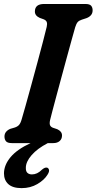

<svg xmlns="http://www.w3.org/2000/svg" viewBox="-20 -720 486 966"><path d="M232 -116Q228 -98 232 -89.5Q236 -81 247 -77L268 -70Q292 -59 292 -38.5Q292 -21 280.2 -10.5Q268.5 0 248 0H220.5Q167.5 27.5 138.8 60.8Q110 94 110 124Q109.5 142 118 149.8Q126.5 157.5 140.5 157.5Q167.5 157.5 190 134.5Q206 120.5 217 123.5Q224 125.5 226.5 134.5Q229 143.5 219 159Q203 185.5 168 206Q133 226.5 89 226.5Q44 226.5 22 206.5Q0 186.5 0 152Q0.5 109.5 33.5 70.2Q66.5 31 134 0H40Q18 0 10.2 -9.2Q2.5 -18.5 2.5 -33Q2.5 -47.5 11 -57.2Q19.5 -67 32.5 -72L53 -78Q67.5 -82.5 75.5 -91.2Q83.5 -100 89 -119.5Q96 -143 108.8 -188.5Q121.5 -234 137 -290.5Q152.5 -347 168 -404.5Q183.5 -462 196 -509.8Q208.5 -557.5 215 -585Q218.5 -600 215.2 -609Q212 -618 199.5 -623L180 -630Q155.5 -641 155.5 -662Q155.5 -700 202 -700H409Q431 -700 438.5 -691.2Q446 -682.5 446 -668Q446 -653 437.2 -643.2Q428.5 -633.5 414.5 -628.5L391.5 -621Q377.5 -616.5 370.8 -608.8Q364 -601 358.5 -583.5Q351.5 -559.5 340.5 -519.5Q329.5 -479.5 316.2 -431Q303 -382.5 289.5 -332.5Q276 -282.5 264 -238Q252 -193.5 243.5 -161Q235 -128.5 232 -116Z"/></svg>

Font: Fraunces 72pt S100 SemiBold
Style: Italic
Weight: 600
Italic angle: -16°
Version: Version 1.000; ttfautohint (v1.8.3)